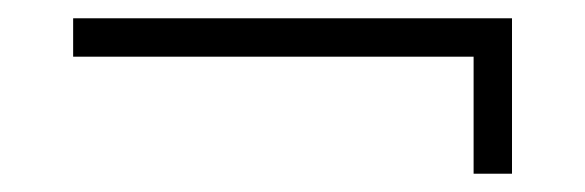

<svg xmlns="http://www.w3.org/2000/svg" viewBox="-20 -391 640 210"><path d="M498 -201V-329H60V-371H540V-201Z"/></svg>

Font: Vela Sans ExtLt
Style: Regular
Weight: 200
Designer: Principal design: Mikhail Sharanda - project Manrope.
Design modification: Ravid Balaliev
Foundry: Mikhail Sharanda
Version: Version 1.001